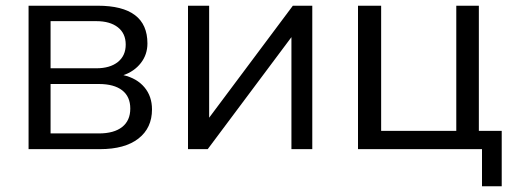

<svg xmlns="http://www.w3.org/2000/svg" viewBox="-20 -522 1804 672"><path d="M80 0V-502H322Q496 -502 496 -370Q496 -331 473 -301.5Q450 -272 412 -259Q459 -248 485.5 -216.5Q512 -185 512 -139Q512 -74 464.5 -37Q417 0 330 0ZM157 -283H317Q365 -283 392.5 -305Q420 -327 420 -366Q420 -405 392.5 -426.5Q365 -448 317 -448H157ZM157 -55H326Q379 -55 407.5 -77.5Q436 -100 436 -142Q436 -184 407.5 -206Q379 -228 326 -228H157Z M638 0V-502H712V-110L1005 -502H1073V0H1000V-392L707 0Z M1667 130V0H1233V-502H1314V-64H1577V-502H1656V-64H1736V130Z"/></svg>

Font: Winston
Style: Regular
Weight: 400
Designer: Original fonts by Vernon Adams / Changes by Cristiano Sobral
Foundry: Original fonts by Vernon Adams / Changes by Cristiano Sobral
Version: Version 2.503;July 17, 2020;FontCreator 13.0.0.2655 64-bit